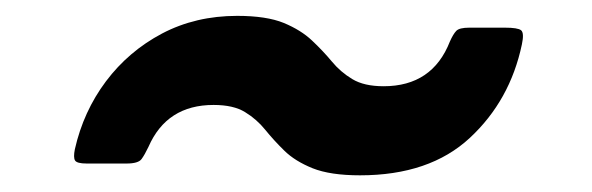

<svg xmlns="http://www.w3.org/2000/svg" viewBox="-20 -544 728 236"><path d="M242.5 -415Q185 -415 162.5 -363.5Q158 -354 154 -348.5Q150 -343 135.5 -343H86.5Q74.5 -343 72.2 -346.8Q70 -350.5 72 -360.5Q82.5 -407 110.2 -444Q138 -481 179.2 -502.8Q220.5 -524.5 271.5 -524.5Q307.5 -524.5 328.8 -515.8Q350 -507 363.5 -494.2Q377 -481.5 387.8 -468.5Q398.5 -455.5 413 -446.8Q427.5 -438 451.5 -438Q511.5 -438 533 -493Q537 -502 540.8 -506Q544.5 -510 557 -510H600.5Q616.5 -510 620.5 -506.8Q624.5 -503.5 621.5 -489.5Q607 -420.5 557.5 -374.5Q508 -328.5 422.5 -328.5Q386 -328.5 364.2 -337.2Q342.5 -346 329.5 -358.8Q316.5 -371.5 306 -384.5Q295.5 -397.5 281.2 -406.2Q267 -415 242.5 -415Z"/></svg>

Font: Besley* Condensed Heavy
Style: Italic
Weight: 800
Width: 3
Italic angle: -13°
Designer: Owen Earl
Foundry: indestructible type*
Version: Version 3.000; ttfautohint (v1.8.3)